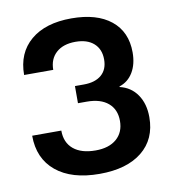

<svg xmlns="http://www.w3.org/2000/svg" viewBox="-67 -591 589 662"><g transform="rotate(-10 227.5 -259.5)"><path d="M229 -240H198V-300H229Q269 -300 291 -319Q313 -338 313 -373Q313 -409 290 -429.5Q267 -450 226 -450Q183 -450 158.5 -428Q134 -406 134 -368H32Q32 -445 83.5 -488.5Q135 -532 226 -532Q315 -532 364.5 -492Q414 -452 414 -380Q414 -339 397 -310.5Q380 -282 349 -272V-270Q388 -261 410 -229Q432 -197 432 -150Q432 -73 378.5 -30Q325 13 230 13Q132 13 77.5 -32Q23 -77 23 -157H125Q125 -115 152.5 -92Q180 -69 230 -69Q277 -69 303.5 -92Q330 -115 330 -155Q330 -195 303.5 -217.5Q277 -240 229 -240Z"/></g></svg>

Font: Non Bureau
Style: Regular
Weight: 400
Designer: Jona Saucedo
Foundry: Non Foundry
Version: Version 1.000; ttfautohint (v1.8.4)